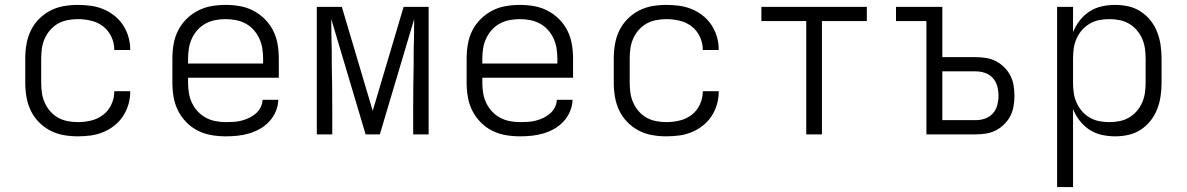

<svg xmlns="http://www.w3.org/2000/svg" viewBox="-20 -548 4840 783"><path d="M297 8Q268 8 239.5 3Q211 -2 185 -15.5Q159 -29 138.5 -50Q118 -71 105.5 -97Q93 -123 88 -152Q83 -181 83 -210V-310Q83 -339 88 -368Q93 -397 105.5 -423Q118 -449 138.5 -470Q159 -491 185 -504.5Q211 -518 239.5 -523Q268 -528 297 -528Q324 -528 350 -524.5Q376 -521 400.5 -511Q425 -501 446 -484.5Q467 -468 481.5 -446Q496 -424 503.5 -398.5Q511 -373 511 -347V-344H446V-346Q446 -373 434 -398.5Q422 -424 400.5 -440.5Q379 -457 352 -463.5Q325 -470 297 -470Q277 -470 256 -466Q235 -462 217 -452Q199 -442 185 -426Q171 -410 162.5 -391Q154 -372 151 -351.5Q148 -331 148 -310V-210Q148 -189 151 -168.5Q154 -148 162.5 -129Q171 -110 185 -94Q199 -78 217 -68Q235 -58 256 -54Q277 -50 297 -50Q325 -50 352 -56.5Q379 -63 400.5 -79.5Q422 -96 434 -121.5Q446 -147 446 -174V-176H511V-173Q511 -147 503.5 -121.5Q496 -96 481.5 -74Q467 -52 446 -35.5Q425 -19 400.5 -9Q376 1 350 4.5Q324 8 297 8Z M901 8Q871 8 842 3Q813 -2 787 -15Q761 -28 740 -49.5Q719 -71 706 -97Q693 -123 688 -152Q683 -181 683 -210V-310Q683 -339 688 -368Q693 -397 706 -423Q719 -449 740 -470Q761 -491 787 -504.5Q813 -518 842 -523Q871 -528 900 -528Q929 -528 958 -523Q987 -518 1013 -504.5Q1039 -491 1060 -470Q1081 -449 1094 -423Q1107 -397 1112 -368Q1117 -339 1117 -310V-231H747V-210Q747 -189 750.5 -168Q754 -147 763 -128Q772 -109 786.5 -93.5Q801 -78 819.5 -68Q838 -58 859 -54Q880 -50 901 -50Q917 -50 933 -51Q949 -52 965 -56Q981 -60 995.5 -67Q1010 -74 1022.5 -84.5Q1035 -95 1042.5 -109.5Q1050 -124 1051 -141H1115Q1114 -116 1104.5 -93.5Q1095 -71 1078.5 -53Q1062 -35 1041 -23Q1020 -11 996.5 -4Q973 3 949 5.5Q925 8 901 8ZM747 -289H1053V-310Q1053 -331 1049.5 -352Q1046 -373 1037 -392Q1028 -411 1014 -426.5Q1000 -442 981.5 -452Q963 -462 942 -466Q921 -470 900 -470Q879 -470 858 -466Q837 -462 818.5 -452Q800 -442 786 -426.5Q772 -411 763 -392Q754 -373 750.5 -352Q747 -331 747 -310Z M1272 0V-520H1374L1500 -96L1626 -520H1728V0H1665V-104Q1665 -150 1665.5 -195.5Q1666 -241 1667 -286V-338Q1668 -371 1668.5 -404Q1669 -437 1669 -470L1529 0H1471L1331 -470Q1331 -437 1331.5 -404Q1332 -371 1333 -338V-286Q1334 -241 1334.5 -195.5Q1335 -150 1335 -104V0Z M2101 8Q2071 8 2042 3Q2013 -2 1987 -15Q1961 -28 1940 -49.5Q1919 -71 1906 -97Q1893 -123 1888 -152Q1883 -181 1883 -210V-310Q1883 -339 1888 -368Q1893 -397 1906 -423Q1919 -449 1940 -470Q1961 -491 1987 -504.5Q2013 -518 2042 -523Q2071 -528 2100 -528Q2129 -528 2158 -523Q2187 -518 2213 -504.5Q2239 -491 2260 -470Q2281 -449 2294 -423Q2307 -397 2312 -368Q2317 -339 2317 -310V-231H1947V-210Q1947 -189 1950.5 -168Q1954 -147 1963 -128Q1972 -109 1986.5 -93.5Q2001 -78 2019.5 -68Q2038 -58 2059 -54Q2080 -50 2101 -50Q2117 -50 2133 -51Q2149 -52 2165 -56Q2181 -60 2195.5 -67Q2210 -74 2222.5 -84.5Q2235 -95 2242.5 -109.5Q2250 -124 2251 -141H2315Q2314 -116 2304.5 -93.5Q2295 -71 2278.5 -53Q2262 -35 2241 -23Q2220 -11 2196.5 -4Q2173 3 2149 5.5Q2125 8 2101 8ZM1947 -289H2253V-310Q2253 -331 2249.5 -352Q2246 -373 2237 -392Q2228 -411 2214 -426.5Q2200 -442 2181.5 -452Q2163 -462 2142 -466Q2121 -470 2100 -470Q2079 -470 2058 -466Q2037 -462 2018.5 -452Q2000 -442 1986 -426.5Q1972 -411 1963 -392Q1954 -373 1950.5 -352Q1947 -331 1947 -310Z M2697 8Q2668 8 2639.5 3Q2611 -2 2585 -15.5Q2559 -29 2538.5 -50Q2518 -71 2505.5 -97Q2493 -123 2488 -152Q2483 -181 2483 -210V-310Q2483 -339 2488 -368Q2493 -397 2505.5 -423Q2518 -449 2538.5 -470Q2559 -491 2585 -504.5Q2611 -518 2639.5 -523Q2668 -528 2697 -528Q2724 -528 2750 -524.5Q2776 -521 2800.5 -511Q2825 -501 2846 -484.5Q2867 -468 2881.5 -446Q2896 -424 2903.5 -398.5Q2911 -373 2911 -347V-344H2846V-346Q2846 -373 2834 -398.5Q2822 -424 2800.5 -440.5Q2779 -457 2752 -463.5Q2725 -470 2697 -470Q2677 -470 2656 -466Q2635 -462 2617 -452Q2599 -442 2585 -426Q2571 -410 2562.5 -391Q2554 -372 2551 -351.5Q2548 -331 2548 -310V-210Q2548 -189 2551 -168.5Q2554 -148 2562.5 -129Q2571 -110 2585 -94Q2599 -78 2617 -68Q2635 -58 2656 -54Q2677 -50 2697 -50Q2725 -50 2752 -56.5Q2779 -63 2800.5 -79.5Q2822 -96 2834 -121.5Q2846 -147 2846 -174V-176H2911V-173Q2911 -147 2903.5 -121.5Q2896 -96 2881.5 -74Q2867 -52 2846 -35.5Q2825 -19 2800.5 -9Q2776 1 2750 4.5Q2724 8 2697 8Z M3268 0V-462H3085V-520H3515V-462H3332V0Z M3758 0V-462H3634V-520H3823V-315H3959Q3981 -315 4002 -311.5Q4023 -308 4041.5 -298.5Q4060 -289 4075.5 -273.5Q4091 -258 4100.5 -239.5Q4110 -221 4113.5 -200Q4117 -179 4117 -157Q4117 -136 4113.5 -115Q4110 -94 4100.5 -75.5Q4091 -57 4075.5 -41.5Q4060 -26 4041.5 -16.5Q4023 -7 4002 -3.5Q3981 0 3959 0ZM3959 -58Q3979 -58 3997.5 -64.5Q4016 -71 4029 -85.5Q4042 -100 4047 -119Q4052 -138 4052 -157Q4052 -177 4047 -196Q4042 -215 4029 -229.5Q4016 -244 3997.5 -250.5Q3979 -257 3959 -257H3823V-58Z M4291 215V-520H4356V-417Q4366 -442 4383 -464Q4400 -486 4423 -501Q4446 -516 4473 -522Q4500 -528 4528 -528Q4555 -528 4582 -522Q4609 -516 4632 -501Q4655 -486 4672 -464.5Q4689 -443 4699 -417.5Q4709 -392 4713 -364.5Q4717 -337 4717 -310V-210Q4717 -183 4713 -155.5Q4709 -128 4699 -102.5Q4689 -77 4672 -55.5Q4655 -34 4632 -19Q4609 -4 4582 2Q4555 8 4528 8Q4500 8 4473 2Q4446 -4 4423 -19Q4400 -34 4383 -56Q4366 -78 4356 -103V215ZM4504 -50Q4525 -50 4545.5 -54Q4566 -58 4584 -68.5Q4602 -79 4615.5 -94.5Q4629 -110 4637.5 -129Q4646 -148 4649 -168.5Q4652 -189 4652 -210V-310Q4652 -331 4649 -351.5Q4646 -372 4637.5 -391Q4629 -410 4615.5 -425.5Q4602 -441 4584 -451.5Q4566 -462 4545.5 -466Q4525 -470 4504 -470Q4483 -470 4462.5 -466Q4442 -462 4424 -451.5Q4406 -441 4392.5 -425.5Q4379 -410 4370.5 -391Q4362 -372 4359 -351.5Q4356 -331 4356 -310V-210Q4356 -189 4359 -168.5Q4362 -148 4370.5 -129Q4379 -110 4392.5 -94.5Q4406 -79 4424 -68.5Q4442 -58 4462.5 -54Q4483 -50 4504 -50Z"/></svg>

Font: Iosevka Light Extended
Style: Regular
Weight: 300
Width: 7
Monospace: yes
Designer: Belleve Invis
Foundry: Belleve Invis
Version: Version 32.5.0; ttfautohint (v1.8.4)